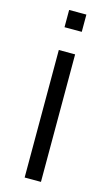

<svg xmlns="http://www.w3.org/2000/svg" viewBox="-135 -941 570 989"><g transform="rotate(15 150.0 -446.5)"><path d="M193 0H106V-680H193ZM196 -801H104V-893H196Z"/></g></svg>

Font: Inria Sans
Style: Regular
Weight: 400
Designer: Black Foundry Team
Foundry: Black Foundry
Version: Version 1.2; ttfautohint (v1.8.3)